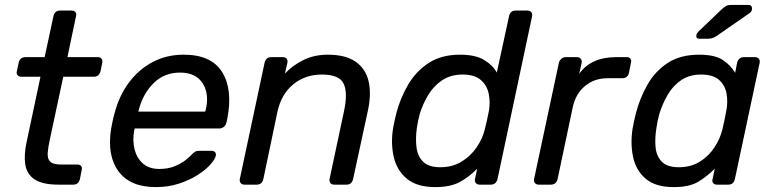

<svg xmlns="http://www.w3.org/2000/svg" viewBox="-20 -753 3151 783"><path d="M219 0Q153 0 121 -21.5Q89 -43 83 -82.5Q77 -122 89 -176L145 -440H67Q57 -440 51.5 -446.5Q46 -453 49 -463L56 -497Q61 -520 84 -520H162L198 -687Q203 -710 225 -710H272Q282 -710 287.5 -703.5Q293 -697 290 -687L255 -520H379Q389 -520 394 -513.5Q399 -507 397 -497L390 -463Q384 -440 362 -440H238L183 -183Q176 -151 174.5 -128.5Q173 -106 184.5 -94Q196 -82 230 -82H296Q306 -82 311 -75.5Q316 -69 313 -59L306 -23Q300 0 279 0Z M615 10Q511 10 463.5 -54Q416 -118 433 -227Q435 -240 439.5 -260.5Q444 -281 448 -294Q467 -365 507 -418Q547 -471 603.5 -500.5Q660 -530 729 -530Q842 -530 886 -459Q930 -388 907 -269L903 -252Q901 -242 892.5 -235.5Q884 -229 874 -229H529Q529 -226 527 -220Q520 -179 529 -143.5Q538 -108 563 -86Q588 -64 630 -64Q665 -64 692 -75Q719 -86 736 -99.5Q753 -113 760 -121Q772 -133 777.5 -135.5Q783 -138 795 -138H843Q852 -138 857 -132.5Q862 -127 860 -117Q856 -102 836.5 -80.5Q817 -59 784.5 -38.5Q752 -18 709 -4Q666 10 615 10ZM544 -298H817L818 -301Q835 -368 807 -412.5Q779 -457 714 -457Q649 -457 605 -412.5Q561 -368 545 -301Z M977 0Q967 0 961.5 -6.5Q956 -13 958 -23L1059 -497Q1064 -520 1087 -520H1134Q1144 -520 1149 -513.5Q1154 -507 1152 -497L1142 -453Q1173 -486 1217 -508Q1261 -530 1317 -530Q1389 -530 1430 -501.5Q1471 -473 1483 -422.5Q1495 -372 1481 -305L1420 -23Q1415 0 1393 0H1343Q1333 0 1327.5 -6.5Q1322 -13 1324 -23L1383 -300Q1399 -374 1381.5 -411.5Q1364 -449 1293 -449Q1225 -449 1176.5 -409.5Q1128 -370 1112 -300L1054 -23Q1049 0 1027 0Z M1755 10Q1681 10 1640 -23.5Q1599 -57 1586 -112Q1573 -167 1583 -230Q1586 -246 1589 -260Q1592 -274 1596 -290Q1612 -352 1644 -407Q1676 -462 1728 -496Q1780 -530 1856 -530Q1918 -530 1953.5 -509Q1989 -488 2006 -457L2056 -687Q2061 -710 2083 -710H2131Q2141 -710 2146.5 -703.5Q2152 -697 2150 -687L2009 -23Q2003 0 1981 0H1936Q1926 0 1920.5 -6.5Q1915 -13 1917 -23L1926 -65Q1895 -33 1856.5 -11.5Q1818 10 1755 10ZM1776 -71Q1825 -71 1862.5 -94Q1900 -117 1924 -152.5Q1948 -188 1957 -225Q1961 -241 1966 -263Q1971 -285 1974 -302Q1980 -337 1973 -371Q1966 -405 1940.5 -427Q1915 -449 1867 -449Q1819 -449 1784.5 -426.5Q1750 -404 1727.5 -367.5Q1705 -331 1692 -289Q1688 -274 1685 -260Q1682 -246 1680 -231Q1674 -189 1678.5 -152.5Q1683 -116 1705.5 -93.5Q1728 -71 1776 -71Z M2177 0Q2167 0 2161.5 -6.5Q2156 -13 2158 -23L2259 -496Q2261 -506 2269 -513Q2277 -520 2287 -520H2333Q2343 -520 2348.5 -513Q2354 -506 2352 -496L2342 -452Q2390 -520 2493 -520H2536Q2546 -520 2551 -513.5Q2556 -507 2553 -497L2545 -456Q2540 -434 2517 -434H2458Q2404 -434 2366 -402.5Q2328 -371 2316 -317L2254 -23Q2249 0 2226 0Z M2727 10Q2654 10 2614 -23.5Q2574 -57 2562 -112Q2550 -167 2560 -230Q2563 -246 2566 -260Q2569 -274 2573 -290Q2589 -352 2620 -407Q2651 -462 2702.5 -496Q2754 -530 2831 -530Q2895 -530 2927.5 -508.5Q2960 -487 2978 -456L2986 -497Q2992 -520 3014 -520H3059Q3069 -520 3074.5 -513.5Q3080 -507 3078 -497L2977 -23Q2972 0 2950 0H2904Q2894 0 2888.5 -6.5Q2883 -13 2886 -23L2895 -65Q2863 -33 2827 -11.5Q2791 10 2727 10ZM2748 -71Q2798 -71 2834.5 -94Q2871 -117 2894 -152.5Q2917 -188 2926 -225Q2930 -241 2934.5 -263Q2939 -285 2942 -302Q2949 -337 2943 -371Q2937 -405 2912.5 -427Q2888 -449 2839 -449Q2792 -449 2758.5 -426.5Q2725 -404 2703.5 -367.5Q2682 -331 2669 -289Q2665 -274 2662 -260Q2659 -246 2657 -231Q2650 -189 2653.5 -152.5Q2657 -116 2679 -93.5Q2701 -71 2748 -71ZM2832 -595Q2817 -595 2820 -611Q2822 -618 2828 -624L2922 -714Q2934 -725 2941.5 -729Q2949 -733 2963 -733H3032Q3047 -733 3047 -717Q3046 -707 3039 -701L2902 -606Q2886 -595 2867 -595Z"/></svg>

Font: Lubike
Style: Italic
Weight: 400
Italic angle: -12°
Foundry: Honoka55
Version: Version 1.000;July 22, 2022;FontCreator 14.0.0.2862 64-bit